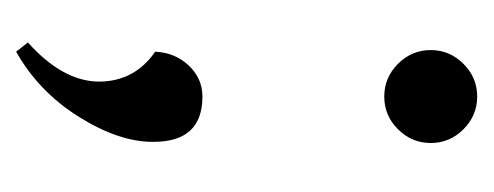

<svg xmlns="http://www.w3.org/2000/svg" viewBox="-202 -270 597 232"><g transform="rotate(90 96.0 -153.5)"><path d="M96.2 -100.1Q151.4 -100.1 150.9 -40Q150.9 1 120.6 49.3Q90.3 97.7 42 125L30.8 110.8Q77.6 68.8 78.1 25.4Q78.1 -18.1 42 -43Q43 -66.9 58.6 -83.5Q74.2 -100.1 96.2 -100.1ZM56.6 -336.4Q40 -353 40 -376Q40 -398.9 56.6 -415.5Q73.2 -432.1 96.2 -432.1Q119.1 -432.1 135.7 -415.5Q152.3 -398.9 152.3 -376Q152.3 -353 135.7 -336.4Q119.1 -319.8 96.2 -319.8Q73.2 -319.8 56.6 -336.4Z"/></g></svg>

Font: Arapey-Regular
Style: Regular
Weight: 400
Designer: Eduardo Rodriguez Tunni
Foundry: Eduardo Rodriguez Tunni
Version: Version 1.002